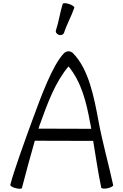

<svg xmlns="http://www.w3.org/2000/svg" viewBox="-20 -1156 762 1191"><path d="M377 -952C394 -1005 423 -1055 441 -1108C443 -1114 428 -1125 409 -1131C389 -1138 371 -1138 369 -1132C352 -1078 345 -1022 327 -968C323 -957 331 -945 345 -940C359 -935 373 -941 377 -952ZM116 10C140 -81 170 -194 196 -283L558 -282C574 -185 588 -88 608 8C610 14 627 16 647 12C668 7 683 -1 682 -8C653 -141 616 -271 591 -405C563 -556 530 -728 432 -827C425 -833 415 -838 405 -838C395 -838 385 -833 378 -827C306 -754 234 -556 180 -409C132 -277 66 -96 44 -10C42 -3 57 6 77 11C97 17 115 16 116 10ZM230 -391C275 -516 323 -647 405 -744C486 -646 516 -520 539 -395C542 -383 544 -370 546 -357L219 -358C222 -370 226 -381 230 -391Z"/></svg>

Font: Nupuram Light
Style: Regular
Weight: 300
Designer: Santhosh Thottingal (santhosh.thottingal@gmail.com)
Foundry: SMC
Version: Version 1.000